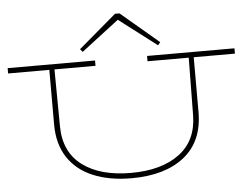

<svg xmlns="http://www.w3.org/2000/svg" viewBox="-61 -1023 1443 1114"><g transform="rotate(-5 660.5 -466.5)"><path d="M1321 -655H1081V-336Q1081 -166 969 -76.5Q857 13 661 13Q533 13 438 -26.5Q343 -66 291.5 -144.5Q240 -223 240 -336V-655H0V-686H509V-655H270L273 -321Q275 -172 379 -95Q483 -18 661 -18Q838 -18 942 -95Q1046 -172 1048 -319L1052 -655H812V-686H1321ZM428 -759 648 -946H674L895 -759L881 -742L661 -910L442 -742Z"/></g></svg>

Font: BioRhyme Expanded ExtraLight
Style: Regular
Weight: 275
Width: 7
Designer: Aoife Mooney
Foundry: Aoife Mooney Type
Version: Version 1.000